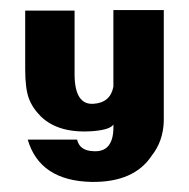

<svg xmlns="http://www.w3.org/2000/svg" viewBox="-20 -361 375 381"><path d="M305 -341Q305 -326 305 -272Q305 -218 305 -170Q305 -122 305 -121Q304 -81 281 -52Q246 1 162 0Q59 -2 35 -84H133Q138 -62 165 -61Q207 -58 205 -114Q199 -104 167 -101Q97 -95 61 -130Q44 -147 37 -166.5Q30 -186 30 -224Q30 -226 30 -283Q30 -340 30 -340H128Q128 -338 128 -277.5Q128 -217 128 -211Q129 -153 165 -155Q199 -157 205 -189Q205 -299 205 -341Z"/></svg>

Font: RIT Keram
Style: Bold
Weight: 700
Designer: Sanesh MV
Version: Version 1.0